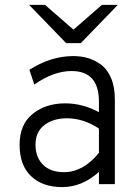

<svg xmlns="http://www.w3.org/2000/svg" viewBox="-20 -752 559 784"><path d="M310 -576H250L99 -732H164L280 -631L396 -732H461ZM384 0V-50Q315 12 234 12Q154 12 107 -32.5Q60 -77 60 -161Q60 -244 113.5 -287Q167 -330 246 -330Q317 -330 384 -294V-337Q384 -462 272 -462Q200 -462 120 -407L100 -467Q188 -523 279 -523Q310 -523 337 -515.5Q364 -508 390.5 -489.5Q417 -471 433 -434.5Q449 -398 449 -346V0ZM241 -49Q320 -49 384 -128V-227Q321 -269 253 -269Q198 -269 161.5 -241.5Q125 -214 125 -161Q125 -110 155.5 -79.5Q186 -49 241 -49Z"/></svg>

Font: Overpass Light
Style: Regular
Weight: 300
Designer: Delve Withrington, Thomas Jockin
Foundry: Delve Fonts
Version: Version 3.000;DELV;Overpass